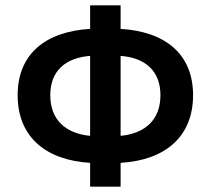

<svg xmlns="http://www.w3.org/2000/svg" viewBox="-20 -686 788 718"><path d="M317 -77V12H431V-77C598 -87 702 -175 702 -330C702 -484 598 -568 431 -578V-666H317V-578C150 -568 46 -484 46 -330C46 -175 150 -87 317 -77ZM431 -178V-477C523 -470 580 -421 580 -330C580 -238 523 -187 431 -178ZM317 -477V-178C225 -187 168 -238 168 -330C168 -421 225 -470 317 -477Z"/></svg>

Font: Source Sans Pro SemBd
Style: Regular
Weight: 700
Designer: Paul D. Hunt
Foundry: Adobe Systems Incorporated
Version: Version 2.020;PS 2.0;hotconv 1.0.86;makeotf.lib2.5.63406